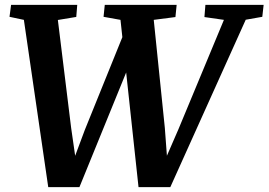

<svg xmlns="http://www.w3.org/2000/svg" viewBox="-20 -763 1102 788"><path d="M178 5 78 -681.5 19 -694 25.5 -743H297L293 -693.5L217.5 -681L272 -238L297 -64.5L267.5 -67.5L328 -229.5L486 -620L503.5 -479.5L306 5ZM548.5 5 474.5 -681.5 405 -694 410 -743H705L700 -693L611 -681.5L656.5 -238L669.5 -64L641 -68.5L712.5 -233L899 -681.5L819 -693L823 -743H1062L1056.5 -694L988.5 -682L679 5Z"/></svg>

Font: Merriweather Light 18pt
Style: Bold Italic
Weight: 700
Italic angle: -7.8°
Version: Version 2.101